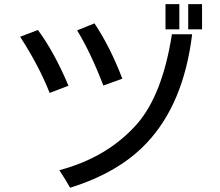

<svg xmlns="http://www.w3.org/2000/svg" viewBox="-20 -838 1040 908"><path d="M828.1 -818.4V-699.2H762.7V-818.4ZM935.5 -818.4V-699.2H870.1V-818.4ZM75.2 -664.1 159.2 -696.3Q237.3 -590.8 303.7 -432.6L214.8 -398.4Q164.1 -527.3 75.2 -664.1ZM344.7 -694.3 426.8 -727.5Q502 -614.3 558.6 -465.8L468.8 -433.6Q408.2 -590.8 344.7 -694.3ZM311.5 49.8Q292 14.6 260.7 -33.2Q490.2 -93.8 630.9 -254.9Q749 -393.6 793 -675.8H888.7Q848.6 -347.7 674.8 -163.1Q543.9 -22.5 311.5 49.8Z"/></svg>

Font: MotoyaLCedar
Style: W3 mono
Weight: 400
Version: Version 1.01